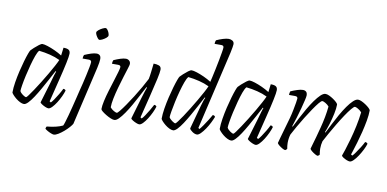

<svg xmlns="http://www.w3.org/2000/svg" viewBox="-88 -1070 3108 1540"><g transform="rotate(10 1466.5 -300.0)"><path d="M135 0Q121 0 103 -9Q85 -18 69 -31Q53 -44 42 -56.5Q31 -69 29 -75Q29 -113 36.5 -159.5Q44 -206 55 -252.5Q66 -299 77.5 -338.5Q89 -378 98.5 -403.5Q108 -429 112 -433Q119 -441 136.5 -457Q154 -473 172 -486.5Q190 -500 199 -500Q214 -500 242 -491Q270 -482 302 -467.5Q334 -453 362 -435L370 -500Q400 -500 413 -491Q426 -482 426 -461Q426 -441 414 -383.5Q402 -326 381 -242Q360 -158 335 -57L346 -50Q355 -58 370 -80Q385 -102 400.5 -128Q416 -154 426 -175Q441 -175 446 -164Q440 -143 427 -115Q414 -87 397.5 -61Q381 -35 364 -17.5Q347 0 334 0Q325 0 309.5 -6.5Q294 -13 281 -21.5Q268 -30 265 -36L316 -206Q326 -242 334 -269Q342 -296 345 -301L340 -304Q322 -270 300 -229Q278 -188 255 -147.5Q232 -107 210 -73.5Q188 -40 168.5 -20Q149 0 135 0ZM143 -57Q147 -57 161.5 -76.5Q176 -96 197 -127.5Q218 -159 242 -197.5Q266 -236 288.5 -274.5Q311 -313 328.5 -345.5Q346 -378 354 -397Q317 -415 272.5 -426Q228 -437 182 -442Q170 -429 157.5 -394.5Q145 -360 133 -315.5Q121 -271 111 -226Q101 -181 95.5 -146.5Q90 -112 90 -98Q97 -83 115.5 -70Q134 -57 143 -57Z M413 200Q406 200 390.5 194Q375 188 360.5 179.5Q346 171 340 165Q342 151 347 146Q387 142 419 134.5Q451 127 476 115Q480 108 487.5 84Q495 60 504.5 25.5Q514 -9 523.5 -47.5Q533 -86 542 -122Q551 -158 557 -184Q564 -210 572.5 -245.5Q581 -281 589 -317.5Q597 -354 602.5 -383Q608 -412 608 -424Q608 -441 586 -441H536Q536 -458 542 -471Q569 -483 595 -491.5Q621 -500 640 -500Q656 -500 666 -491Q676 -482 676 -461Q676 -439 665 -389L554 87Q549 97 532.5 116Q516 135 494 154Q472 173 450 186.5Q428 200 413 200ZM642 -612Q636 -612 628 -622Q620 -632 613.5 -644.5Q607 -657 607 -666Q607 -675 621 -686.5Q635 -698 651.5 -706Q668 -714 677 -714Q683 -714 691 -704Q699 -694 704 -681Q709 -668 709 -659Q709 -650 696 -639Q683 -628 667 -620Q651 -612 642 -612Z M871 0Q859 0 840 -8Q821 -16 802 -27.5Q783 -39 769.5 -50Q756 -61 755 -68Q755 -94 764 -135Q773 -176 787 -222Q801 -268 814.5 -310.5Q828 -353 837 -384.5Q846 -416 846 -426Q846 -441 825 -441H775Q775 -458 781 -471Q808 -483 834 -491.5Q860 -500 879 -500Q894 -500 905.5 -490.5Q917 -481 917 -463Q917 -456 907.5 -426Q898 -396 884.5 -352.5Q871 -309 857.5 -261Q844 -213 835 -169Q826 -125 826 -95Q838 -80 855.5 -70Q873 -60 881 -60Q887 -60 904.5 -81.5Q922 -103 946.5 -138.5Q971 -174 997.5 -216Q1024 -258 1047.5 -299Q1071 -340 1087 -372Q1092 -395 1096 -430.5Q1100 -466 1104 -500Q1129 -500 1148 -493Q1167 -486 1167 -461Q1167 -441 1154.5 -383.5Q1142 -326 1121 -242Q1100 -158 1075 -57L1086 -50Q1095 -58 1110 -80Q1125 -102 1140 -128Q1155 -154 1166 -175Q1180 -175 1186 -164Q1180 -143 1167 -115Q1154 -87 1137.5 -61Q1121 -35 1104 -17.5Q1087 0 1074 0Q1065 0 1049 -6.5Q1033 -13 1019.5 -21.5Q1006 -30 1004 -36L1054 -206Q1065 -242 1073.5 -269Q1082 -296 1085 -301L1080 -304Q1062 -270 1040.5 -229Q1019 -188 996 -147.5Q973 -107 950 -73.5Q927 -40 907 -20Q887 0 871 0Z M1350 0Q1336 0 1318 -9Q1300 -18 1284 -31Q1268 -44 1257 -56.5Q1246 -69 1244 -75Q1244 -113 1251.5 -159.5Q1259 -206 1270 -252.5Q1281 -299 1292.5 -338.5Q1304 -378 1313.5 -403.5Q1323 -429 1327 -433Q1334 -441 1351.5 -457Q1369 -473 1387 -486.5Q1405 -500 1414 -500Q1429 -500 1457 -491Q1485 -482 1517 -467.5Q1549 -453 1577 -435Q1580 -446 1586.5 -475.5Q1593 -505 1601 -542.5Q1609 -580 1616 -617.5Q1623 -655 1628 -684Q1633 -713 1633 -724Q1633 -741 1613 -741H1558Q1558 -758 1564 -771Q1590 -783 1617.5 -791.5Q1645 -800 1664 -800Q1680 -800 1694 -791.5Q1708 -783 1708 -764Q1708 -759 1705 -739Q1702 -719 1696 -693L1547 -54L1557 -47Q1567 -58 1583.5 -81.5Q1600 -105 1616.5 -131.5Q1633 -158 1643 -176Q1652 -176 1657 -172Q1662 -168 1663 -164Q1655 -143 1641 -115Q1627 -87 1609.5 -61Q1592 -35 1574.5 -17.5Q1557 0 1544 0Q1526 0 1506 -14Q1486 -28 1483 -39L1536 -233Q1543 -258 1549.5 -276.5Q1556 -295 1560 -301L1555 -304Q1537 -270 1515 -229Q1493 -188 1470 -147.5Q1447 -107 1425 -73.5Q1403 -40 1383.5 -20Q1364 0 1350 0ZM1358 -58Q1362 -58 1377 -77.5Q1392 -97 1413 -128.5Q1434 -160 1457.5 -198Q1481 -236 1503.5 -274.5Q1526 -313 1543.5 -345.5Q1561 -378 1569 -397Q1532 -415 1487.5 -426Q1443 -437 1397 -442Q1385 -429 1372.5 -394.5Q1360 -360 1348 -316Q1336 -272 1326.5 -227.5Q1317 -183 1311 -148Q1305 -113 1305 -99Q1312 -85 1331 -71.5Q1350 -58 1358 -58Z M1823 0Q1809 0 1791 -9Q1773 -18 1757 -31Q1741 -44 1730 -56.5Q1719 -69 1717 -75Q1717 -113 1724.5 -159.5Q1732 -206 1743 -252.5Q1754 -299 1765.5 -338.5Q1777 -378 1786.5 -403.5Q1796 -429 1800 -433Q1807 -441 1824.5 -457Q1842 -473 1860 -486.5Q1878 -500 1887 -500Q1902 -500 1930 -491Q1958 -482 1990 -467.5Q2022 -453 2050 -435L2058 -500Q2088 -500 2101 -491Q2114 -482 2114 -461Q2114 -441 2102 -383.5Q2090 -326 2069 -242Q2048 -158 2023 -57L2034 -50Q2043 -58 2058 -80Q2073 -102 2088.5 -128Q2104 -154 2114 -175Q2129 -175 2134 -164Q2128 -143 2115 -115Q2102 -87 2085.5 -61Q2069 -35 2052 -17.5Q2035 0 2022 0Q2013 0 1997.5 -6.5Q1982 -13 1969 -21.5Q1956 -30 1953 -36L2004 -206Q2014 -242 2022 -269Q2030 -296 2033 -301L2028 -304Q2010 -270 1988 -229Q1966 -188 1943 -147.5Q1920 -107 1898 -73.5Q1876 -40 1856.5 -20Q1837 0 1823 0ZM1831 -57Q1835 -57 1849.5 -76.5Q1864 -96 1885 -127.5Q1906 -159 1930 -197.5Q1954 -236 1976.5 -274.5Q1999 -313 2016.5 -345.5Q2034 -378 2042 -397Q2005 -415 1960.5 -426Q1916 -437 1870 -442Q1858 -429 1845.5 -394.5Q1833 -360 1821 -315.5Q1809 -271 1799 -226Q1789 -181 1783.5 -146.5Q1778 -112 1778 -98Q1785 -83 1803.5 -70Q1822 -57 1831 -57Z M2263 0Q2255 0 2240 -8.5Q2225 -17 2211.5 -28Q2198 -39 2196 -46Q2199 -59 2208 -90.5Q2217 -122 2229.5 -166Q2242 -210 2256 -259Q2265 -292 2272 -327.5Q2279 -363 2283.5 -390Q2288 -417 2288 -424Q2288 -441 2266 -441H2217Q2217 -458 2222 -471Q2249 -483 2275.5 -491.5Q2302 -500 2321 -500Q2337 -500 2347 -491Q2357 -482 2357 -461Q2357 -451 2350 -421Q2343 -391 2332.5 -351.5Q2322 -312 2309.5 -271.5Q2297 -231 2286 -199L2290 -195Q2307 -230 2328 -270.5Q2349 -311 2372.5 -351.5Q2396 -392 2420 -425.5Q2444 -459 2465.5 -479.5Q2487 -500 2505 -500Q2518 -500 2535 -492Q2552 -484 2569 -472.5Q2586 -461 2597.5 -450Q2609 -439 2610 -432Q2610 -399 2600.5 -355Q2591 -311 2578 -268.5Q2565 -226 2553 -198L2557 -194Q2574 -228 2595 -269.5Q2616 -311 2639 -351.5Q2662 -392 2685.5 -425.5Q2709 -459 2731 -479.5Q2753 -500 2770 -500Q2783 -500 2800 -492Q2817 -484 2834 -472.5Q2851 -461 2862.5 -450Q2874 -439 2876 -432Q2876 -394 2867.5 -346.5Q2859 -299 2847 -250.5Q2835 -202 2822.5 -160.5Q2810 -119 2801 -91Q2792 -63 2790 -57L2801 -50Q2810 -58 2825.5 -80Q2841 -102 2857.5 -128Q2874 -154 2884 -175Q2899 -175 2905 -164Q2899 -143 2885 -115Q2871 -87 2854 -61Q2837 -35 2819.5 -17.5Q2802 0 2789 0Q2779 0 2764 -6Q2749 -12 2735.5 -20.5Q2722 -29 2720 -36Q2725 -48 2737.5 -86.5Q2750 -125 2765 -178Q2780 -231 2792.5 -290Q2805 -349 2811 -404Q2799 -418 2781 -428.5Q2763 -439 2755 -439Q2747 -439 2727 -415Q2707 -391 2682 -353.5Q2657 -316 2631 -272.5Q2605 -229 2582.5 -189Q2560 -149 2546 -122Q2542 -108 2540 -92Q2538 -76 2538 -60Q2538 -48 2539.5 -36Q2541 -24 2543 -13Q2542 -10 2538.5 -6.5Q2535 -3 2528 0Q2521 0 2506 -8.5Q2491 -17 2477.5 -28Q2464 -39 2462 -46Q2464 -54 2472 -81.5Q2480 -109 2491 -147.5Q2502 -186 2513 -230Q2524 -272 2532.5 -317Q2541 -362 2545 -404Q2534 -418 2516 -428.5Q2498 -439 2490 -439Q2481 -439 2462.5 -416.5Q2444 -394 2419.5 -358Q2395 -322 2369 -280Q2343 -238 2320.5 -198.5Q2298 -159 2283 -130Q2273 -97 2273 -60Q2273 -48 2274.5 -36Q2276 -24 2278 -13Q2276 -10 2273 -6.5Q2270 -3 2263 0Z"/></g></svg>

Font: Texturina 72pt 72pt ExtraLight
Style: Italic
Weight: 200
Italic angle: -11°
Designer: Guillermo Torres Carreño
Foundry: Omnibus-Type
Version: Version 1.002; ttfautohint (v1.8.3)